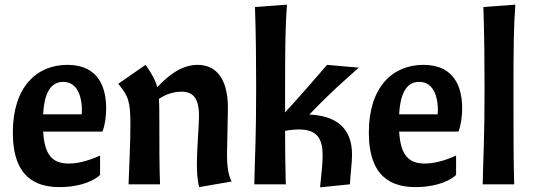

<svg xmlns="http://www.w3.org/2000/svg" viewBox="-20 -790 2284 823"><path d="M419 -226C428 -247 435 -284 435 -326C435 -410 406 -512 269 -512C137 -512 35 -417 35 -222C35 -26 138 12 236 12C296 12 367 -2 409 -40V-123C379 -110 328 -89 275 -89C205 -89 171 -125 165 -226ZM251 -439C318 -439 331 -363 331 -321C331 -315 330 -305 330 -300H165C170 -395 199 -439 251 -439Z M487 -431C530 -377 539 -358 539 -255C539 -166 533 -63 531 0H666C663 -79 663 -149 663 -271C663 -311 663 -341 661 -366C686 -383 719 -397 758 -397C805 -397 833 -372 833 -294C833 -245 824 -161 824 -85C824 -59 825 -18 834 12L973 -12C958 -39 953 -82 953 -126C953 -166 957 -290 957 -326C957 -470 893 -512 827 -512C754 -512 695 -460 654 -416C646 -447 631 -473 604 -512Z M1073 -760C1077 -641 1078 -525 1078 -421C1078 -188 1073 -139 1070 0H1205C1203 -73 1202 -144 1202 -229C1223 -233 1242 -235 1262 -235C1340 -235 1363 -195 1363 -123C1363 -86 1357 -40 1352 13L1480 0C1482 -45 1489 -92 1489 -127C1489 -244 1418 -294 1306 -299C1411 -408 1457 -445 1518 -500L1382 -512C1327 -448 1274 -387 1202 -308V-391C1202 -581 1203 -677 1210 -770Z M1945 -226C1954 -247 1961 -284 1961 -326C1961 -410 1932 -512 1795 -512C1663 -512 1561 -417 1561 -222C1561 -26 1664 12 1762 12C1822 12 1893 -2 1935 -40V-123C1905 -110 1854 -89 1801 -89C1731 -89 1697 -125 1691 -226ZM1777 -439C1844 -439 1857 -363 1857 -321C1857 -315 1856 -305 1856 -300H1691C1696 -395 1725 -439 1777 -439Z M2052 -760C2056 -641 2057 -527 2057 -414C2057 -191 2052 -139 2049 0H2184C2181 -114 2181 -215 2181 -391C2181 -581 2182 -677 2189 -770Z"/></svg>

Font: CantoraOne
Style: Regular
Weight: 400
Designer: Pablo Impallari, Rodrigo Fuenzalida
Foundry: Pablo Impallari
Version: Version 1.001